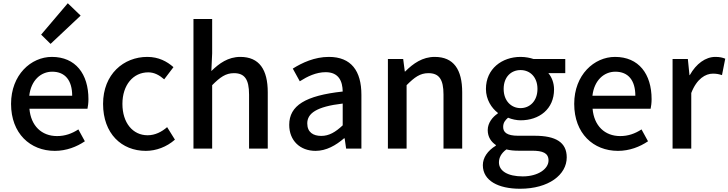

<svg xmlns="http://www.w3.org/2000/svg" viewBox="-20 -914 4481 1181"><path d="M317 14C388 14 452 -11 502 -45L462 -118C422 -92 380 -77 331 -77C236 -77 170 -140 161 -245H518C521 -259 524 -281 524 -304C524 -459 445 -564 299 -564C171 -564 48 -454 48 -275C48 -93 166 14 317 14ZM160 -325C171 -421 232 -473 301 -473C381 -473 424 -419 424 -325ZM291 -644 476 -818 397 -894 233 -701Z M877 14C940 14 1005 -10 1056 -55L1008 -132C975 -103 934 -82 888 -82C797 -82 733 -158 733 -275C733 -391 799 -469 892 -469C929 -469 960 -452 990 -426L1047 -501C1007 -536 956 -564 886 -564C741 -564 614 -458 614 -275C614 -92 728 14 877 14Z M1170 0H1285V-390C1334 -439 1368 -464 1419 -464C1484 -464 1512 -427 1512 -332V0H1627V-346C1627 -486 1575 -564 1458 -564C1383 -564 1328 -524 1280 -477L1285 -586V-797H1170Z M1921 14C1987 14 2046 -20 2096 -63H2100L2109 0H2203V-331C2203 -478 2140 -564 2003 -564C1915 -564 1838 -528 1781 -492L1824 -414C1871 -444 1925 -470 1983 -470C2064 -470 2087 -414 2088 -351C1859 -326 1759 -265 1759 -146C1759 -49 1826 14 1921 14ZM1956 -78C1907 -78 1870 -100 1870 -155C1870 -216 1925 -258 2088 -277V-143C2043 -101 2004 -78 1956 -78Z M2366 0H2481V-390C2530 -439 2564 -464 2615 -464C2680 -464 2708 -427 2708 -332V0H2823V-346C2823 -486 2771 -564 2654 -564C2579 -564 2522 -524 2472 -474H2470L2460 -551H2366Z M3179 247C3355 247 3466 161 3466 54C3466 -39 3398 -79 3269 -79H3167C3097 -79 3075 -101 3075 -133C3075 -160 3088 -175 3105 -190C3129 -180 3158 -174 3182 -174C3297 -174 3388 -243 3388 -364C3388 -405 3373 -441 3353 -464H3457V-551H3262C3241 -558 3213 -564 3182 -564C3068 -564 2969 -491 2969 -367C2969 -301 3004 -249 3042 -220V-216C3010 -195 2980 -158 2980 -114C2980 -70 3002 -41 3030 -22V-18C2979 13 2950 56 2950 102C2950 198 3046 247 3179 247ZM3182 -249C3125 -249 3078 -293 3078 -367C3078 -441 3124 -483 3182 -483C3240 -483 3286 -440 3286 -367C3286 -293 3239 -249 3182 -249ZM3195 171C3104 171 3049 138 3049 85C3049 57 3062 29 3095 5C3118 11 3143 13 3169 13H3252C3318 13 3354 27 3354 73C3354 124 3291 171 3195 171Z M3781 14C3852 14 3916 -11 3966 -45L3926 -118C3886 -92 3844 -77 3795 -77C3700 -77 3634 -140 3625 -245H3982C3985 -259 3988 -281 3988 -304C3988 -459 3909 -564 3763 -564C3635 -564 3512 -454 3512 -275C3512 -93 3630 14 3781 14ZM3624 -325C3635 -421 3696 -473 3765 -473C3845 -473 3888 -419 3888 -325Z M4117 0H4232V-342C4266 -430 4320 -461 4365 -461C4388 -461 4401 -458 4421 -452L4441 -553C4424 -560 4407 -564 4380 -564C4320 -564 4262 -522 4223 -452H4221L4211 -551H4117Z"/></svg>

Font: Noto Sans TC Medium
Style: Regular
Weight: 500
Designer: Ryoko NISHIZUKA 西塚涼子 (kana, bopomofo & ideographs); Paul D. Hunt (Latin, Greek & Cyrillic); Sandoll Communications 산돌커뮤니
Foundry: Adobe
Version: Version 2.004;hotconv 1.0.118;makeotfexe 2.5.65603